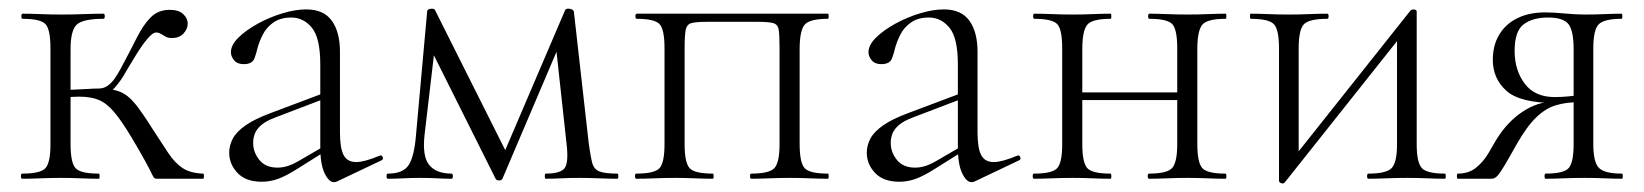

<svg xmlns="http://www.w3.org/2000/svg" viewBox="-20 -418 3845 449"><path d="M32 0Q29 0 29 -6Q29 -12 32 -12Q75 -12 86.5 -25Q98 -38 98 -81V-305Q98 -349 86.5 -361.5Q75 -374 33 -374Q30 -374 30 -380Q30 -386 33 -386Q51 -386 74.5 -385Q98 -384 123 -384Q150 -384 176 -385Q202 -386 222 -386Q225 -386 225 -380Q225 -374 222 -374Q173 -374 159 -360Q145 -346 145 -303V-81Q145 -38 156.5 -25Q168 -12 211 -12Q213 -12 213 -6Q213 0 211 0Q192 0 169 -1Q146 -2 123 -2Q98 -2 74.5 -1Q51 0 32 0ZM347 0Q343 0 341 -1.5Q339 -3 335 -11.5Q331 -20 320.5 -39.5Q310 -59 288 -96Q264 -136 246.5 -156.5Q229 -177 210.5 -184.5Q192 -192 165 -192Q147 -192 120 -189L119 -207Q139 -208 155.5 -208.5Q172 -209 185.5 -210Q199 -211 211 -211Q242 -211 260.5 -203.5Q279 -196 295.5 -176Q312 -156 337 -116Q359 -82 374 -59.5Q389 -37 407 -25Q425 -13 455 -12Q457 -12 457 -6Q457 0 455 0ZM211 -195V-211Q222 -211 231 -217Q240 -223 247.5 -233.5Q255 -244 262 -257Q284 -298 299.5 -329Q315 -360 332.5 -377.5Q350 -395 377 -395Q398 -395 408.5 -385Q419 -375 419 -363Q419 -350 409 -339.5Q399 -329 382 -329Q373 -329 367 -332.5Q361 -336 356 -339Q351 -342 345 -342Q337 -342 324.5 -327Q312 -312 299 -291Q286 -270 276 -253Q263 -229 247.5 -212Q232 -195 211 -195Z M769 6Q765 8 761 8Q749 8 739 -13Q729 -34 729 -74V-267Q729 -329 709.5 -353Q690 -377 661 -377Q636 -377 619.5 -365.5Q603 -354 594.5 -337Q586 -320 582 -305Q580 -295 575 -281.5Q570 -268 550 -268Q535 -268 527.5 -277Q520 -286 520 -296Q520 -313 538 -330.5Q556 -348 583.5 -363Q611 -378 641 -387Q671 -396 696 -396Q737 -396 756 -369.5Q775 -343 775 -297V-108Q775 -72 783.5 -55.5Q792 -39 813 -39Q832 -39 868 -54Q873 -56 875 -50.5Q877 -45 872 -43ZM592 7Q555 7 535.5 -13.5Q516 -34 516 -61Q516 -78 524.5 -94Q533 -110 554.5 -125Q576 -140 614 -154L739 -201L741 -188L623 -143Q602 -135 591 -125.5Q580 -116 576 -105.5Q572 -95 572 -84Q572 -62 586.5 -44Q601 -26 629 -26Q640 -26 652 -29.5Q664 -33 681 -43L748 -82L750 -70L675 -23Q650 -7 631 0Q612 7 592 7Z M1424 -12Q1426 -12 1426 -6Q1426 0 1424 0Q1405 0 1381.5 -1Q1358 -2 1335 -2Q1311 -2 1292 -1Q1273 0 1256 0Q1254 0 1254 -6Q1254 -12 1256 -12Q1291 -12 1300.5 -25Q1310 -38 1305 -81L1279 -319L1310 -364L1155 0Q1153 4 1147 4Q1141 4 1139 0L986 -306L998 -317L973 -104Q967 -53 983.5 -32.5Q1000 -12 1036 -12Q1039 -12 1039 -6Q1039 0 1036 0Q1020 0 1002 -1Q984 -2 963 -2Q943 -2 923.5 -1Q904 0 887 0Q884 0 884 -6Q884 -12 887 -12Q923 -12 936 -32.5Q949 -53 953 -104L979 -392Q980 -397 988 -397.5Q996 -398 997 -395L1167 -56L1153 -47L1301 -393Q1303 -399 1312 -397.5Q1321 -396 1322 -391L1357 -81Q1361 -52 1365 -37Q1369 -22 1382 -17Q1395 -12 1424 -12Z M1916 -12Q1918 -12 1918 -6Q1918 0 1916 0Q1897 0 1874 -1Q1851 -2 1828 -2Q1803 -2 1779 -1Q1755 0 1737 0Q1734 0 1734 -6Q1734 -12 1737 -12Q1779 -12 1791 -25Q1803 -38 1803 -81V-305Q1803 -336 1801 -348.5Q1799 -361 1788 -364Q1777 -367 1751 -367H1635Q1608 -367 1597 -364Q1586 -361 1583.5 -348Q1581 -335 1581 -303V-81Q1581 -38 1592.5 -25Q1604 -12 1647 -12Q1649 -12 1649 -6Q1649 0 1647 0Q1628 0 1605 -1Q1582 -2 1559 -2Q1534 -2 1510.5 -1Q1487 0 1468 0Q1465 0 1465 -6Q1465 -12 1468 -12Q1511 -12 1522.5 -25Q1534 -38 1534 -81V-305Q1534 -349 1522.5 -361.5Q1511 -374 1469 -374Q1466 -374 1466 -380Q1466 -386 1469 -386H1916Q1918 -386 1918 -380Q1918 -374 1916 -374Q1873 -374 1861.5 -360Q1850 -346 1850 -303V-81Q1850 -38 1861.5 -25Q1873 -12 1916 -12Z M2260 6Q2256 8 2252 8Q2240 8 2230 -13Q2220 -34 2220 -74V-267Q2220 -329 2200.5 -353Q2181 -377 2152 -377Q2127 -377 2110.5 -365.5Q2094 -354 2085.5 -337Q2077 -320 2073 -305Q2071 -295 2066 -281.5Q2061 -268 2041 -268Q2026 -268 2018.5 -277Q2011 -286 2011 -296Q2011 -313 2029 -330.5Q2047 -348 2074.5 -363Q2102 -378 2132 -387Q2162 -396 2187 -396Q2228 -396 2247 -369.5Q2266 -343 2266 -297V-108Q2266 -72 2274.5 -55.5Q2283 -39 2304 -39Q2323 -39 2359 -54Q2364 -56 2366 -50.5Q2368 -45 2363 -43ZM2083 7Q2046 7 2026.5 -13.5Q2007 -34 2007 -61Q2007 -78 2015.5 -94Q2024 -110 2045.5 -125Q2067 -140 2105 -154L2230 -201L2232 -188L2114 -143Q2093 -135 2082 -125.5Q2071 -116 2067 -105.5Q2063 -95 2063 -84Q2063 -62 2077.5 -44Q2092 -26 2120 -26Q2131 -26 2143 -29.5Q2155 -33 2172 -43L2239 -82L2241 -70L2166 -23Q2141 -7 2122 0Q2103 7 2083 7Z M2486 -184V-202H2755V-184ZM2464 -81V-305Q2464 -349 2452.5 -361.5Q2441 -374 2399 -374Q2396 -374 2396 -380Q2396 -386 2399 -386Q2417 -386 2440.5 -385Q2464 -384 2489 -384Q2512 -384 2535.5 -385Q2559 -386 2577 -386Q2579 -386 2579 -380Q2579 -374 2577 -374Q2534 -374 2522.5 -360Q2511 -346 2511 -303V-81Q2511 -38 2522.5 -25Q2534 -12 2577 -12Q2579 -12 2579 -6Q2579 0 2577 0Q2558 0 2535 -1Q2512 -2 2489 -2Q2464 -2 2440.5 -1Q2417 0 2398 0Q2395 0 2395 -6Q2395 -12 2398 -12Q2441 -12 2452.5 -25Q2464 -38 2464 -81ZM2733 -81V-305Q2733 -349 2721.5 -361.5Q2710 -374 2668 -374Q2665 -374 2665 -380Q2665 -386 2668 -386Q2686 -386 2709.5 -385Q2733 -384 2758 -384Q2781 -384 2804.5 -385Q2828 -386 2846 -386Q2848 -386 2848 -380Q2848 -374 2846 -374Q2803 -374 2791.5 -360Q2780 -346 2780 -303V-81Q2780 -38 2791.5 -25Q2803 -12 2846 -12Q2848 -12 2848 -6Q2848 0 2846 0Q2827 0 2804 -1Q2781 -2 2758 -2Q2733 -2 2709 -1Q2685 0 2667 0Q2664 0 2664 -6Q2664 -12 2667 -12Q2709 -12 2721 -25Q2733 -38 2733 -81Z M2980 11Q2976 11 2973.5 9Q2971 7 2971 5V-305Q2971 -349 2959 -361.5Q2947 -374 2905 -374Q2903 -374 2903 -380Q2903 -386 2905 -386Q2924 -386 2946.5 -385Q2969 -384 2993 -384Q3018 -384 3041.5 -385Q3065 -386 3084 -386Q3087 -386 3087 -380Q3087 -374 3084 -374Q3042 -374 3029.5 -361.5Q3017 -349 3017 -305V-46L3001 -44L3279 -394Q3283 -396 3284 -396Q3293 -396 3293 -391V-81Q3293 -38 3305 -25Q3317 -12 3359 -12Q3361 -12 3361 -6Q3361 0 3359 0Q3340 0 3317.5 -1Q3295 -2 3271 -2Q3246 -2 3222 -1Q3198 0 3180 0Q3177 0 3177 -6Q3177 -12 3180 -12Q3222 -12 3234.5 -25Q3247 -38 3247 -81V-340L3263 -342L2985 8Q2984 9 2983 10Q2982 11 2980 11Z M3773 -12Q3775 -12 3775 -6Q3775 0 3773 0Q3756 0 3733.5 -1Q3711 -2 3686 -2Q3659 -2 3636.5 -1Q3614 0 3594 0Q3592 0 3592 -6Q3592 -12 3594 -12Q3637 -12 3648.5 -25Q3660 -38 3660 -81V-181L3671 -179Q3643 -179 3619 -172Q3595 -165 3573 -144Q3551 -123 3527 -81Q3508 -47 3497.5 -29.5Q3487 -12 3481 -6Q3475 0 3468 0H3389Q3387 0 3387 -6Q3387 -12 3389 -12Q3415 -12 3432 -26Q3449 -40 3460 -58.5Q3471 -77 3479 -91Q3504 -132 3539.5 -156Q3575 -180 3612 -180L3619 -177Q3535 -177 3503 -205.5Q3471 -234 3471 -278Q3471 -312 3486 -337Q3501 -362 3528.5 -375.5Q3556 -389 3593 -389Q3613 -389 3639 -386.5Q3665 -384 3686 -384Q3711 -384 3732.5 -385Q3754 -386 3772 -386Q3774 -386 3774 -380Q3774 -374 3772 -374Q3732 -374 3719 -361.5Q3706 -349 3706 -305V-81Q3706 -38 3719.5 -25Q3733 -12 3773 -12ZM3522 -299Q3522 -254 3545.5 -222.5Q3569 -191 3616 -191Q3630 -191 3647 -192.5Q3664 -194 3674 -196L3660 -189V-303Q3660 -346 3648 -361.5Q3636 -377 3600 -377Q3564 -377 3543 -361Q3522 -345 3522 -299Z"/></svg>

Font: Cormorant Garamond Light
Style: Regular
Weight: 300
Designer: Christian Thalmann (Catharsis Fonts)
Foundry: Catharsis Fonts
Version: Version 4.001